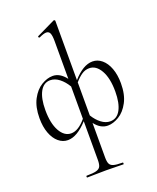

<svg xmlns="http://www.w3.org/2000/svg" viewBox="-178 -828 985 1206"><g transform="rotate(-20 315.0 -225.0)"><path d="M340 -36V194Q340 224 347 238Q354 252 373 257.5Q392 263 434 263Q436 263 436 269Q436 275 434 275Q401 275 383 274L317 273L244 274Q225 275 192 275Q189 275 189 269Q189 263 192 263Q235 263 256 257.5Q277 252 284.5 238Q292 224 292 194V-65Q221 13 159 13Q125 13 97 -10.5Q69 -34 53 -77Q37 -120 37 -177Q37 -252 63.5 -302Q90 -352 129 -375.5Q168 -399 205 -399Q253 -399 292 -348V-600Q292 -637 285 -653Q278 -669 260 -669Q244 -669 212 -654H210Q206 -654 204.5 -659Q203 -664 207 -665L329 -724L333 -725Q335 -725 337.5 -723Q340 -721 340 -718V-322Q408 -399 471 -399Q505 -399 533 -375.5Q561 -352 577 -309Q593 -266 593 -209Q593 -134 566.5 -84Q540 -34 501 -10.5Q462 13 426 13Q377 13 340 -36ZM292 -81V-297Q270 -334 241 -356.5Q212 -379 181 -379Q137 -379 113 -335Q89 -291 89 -213Q89 -124 118 -72Q147 -20 193 -20Q241 -20 292 -81ZM340 -307V-86Q362 -50 390.5 -28.5Q419 -7 449 -7Q494 -7 518 -51Q542 -95 542 -173Q542 -262 512.5 -314Q483 -366 437 -366Q410 -366 386.5 -350Q363 -334 340 -307Z"/></g></svg>

Font: Cormorant Garamond Light
Style: Regular
Weight: 300
Designer: Christian Thalmann (Catharsis Fonts)
Version: Version 3.000